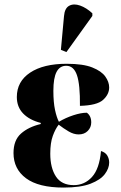

<svg xmlns="http://www.w3.org/2000/svg" viewBox="-20 -837 547 867"><path d="M267 10Q154 10 97.5 -32Q41 -74 41 -146Q41 -204 75 -234Q109 -264 164 -277V-282Q113 -295 84.5 -324.5Q56 -354 56 -399Q56 -469 116 -509Q176 -549 281 -549Q355 -549 396.5 -532.5Q438 -516 455.5 -491.5Q473 -467 473 -442Q473 -411 445.5 -386Q418 -361 341 -359Q342 -455 327.5 -497.5Q313 -540 279 -540Q250 -540 235.5 -512.5Q221 -485 221 -427Q221 -375 228.5 -340.5Q236 -306 246 -287Q276 -305 311 -316.5Q346 -328 372 -328Q381 -322 386.5 -311Q392 -300 392 -284Q392 -262 376.5 -246Q361 -230 335 -230Q313 -230 290 -243.5Q267 -257 245 -274Q230 -255 218.5 -223.5Q207 -192 207 -143Q207 -79 232.5 -40Q258 -1 313 -1Q362 -1 395.5 -38Q429 -75 436 -155Q456 -149 464.5 -134.5Q473 -120 473 -103Q473 -77 453.5 -51Q434 -25 389 -7.5Q344 10 267 10ZM280 -602 255 -612 269 -764Q272 -800 292.5 -811Q313 -822 341.5 -812Q370 -802 397 -777V-765Z"/></svg>

Font: Noto Serif Display SemiCondensed ExtraBold
Style: Regular
Weight: 800
Width: 4
Designer: Monotype Design Team
Foundry: Monotype Imaging Inc.
Version: Version 2.009